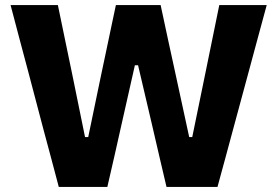

<svg xmlns="http://www.w3.org/2000/svg" viewBox="-20 -733 1087 753"><path d="M210.5 0Q196.5 -53 180.5 -113.2Q164.5 -173.5 150.5 -225L91.5 -449Q75.5 -508.5 56.8 -579.2Q38 -650 21.5 -713H207Q220.5 -647.5 235.5 -575.2Q250.5 -503 264 -438L313.5 -195.5H326L377 -441Q386 -483 395.8 -529.8Q405.5 -576.5 415.5 -623.5Q425.5 -670.5 434.5 -713H610Q624 -647.5 639.2 -576.8Q654.5 -506 669 -440L722 -195.5H734L784.5 -441.5Q797.5 -504.5 812.2 -577Q827 -649.5 840 -713H1026Q1008.5 -649.5 989.8 -579.5Q971 -509.5 955 -450.5L894 -225Q879.5 -172 863.5 -112Q847.5 -52 833 0H633Q619 -60 603.5 -125.8Q588 -191.5 574.5 -251L521.5 -477H509L458 -251Q445 -192 429.8 -125.5Q414.5 -59 401 0Z"/></svg>

Font: Commissioner Thin
Style: Bold
Weight: 700
Version: Version 1.001;gftools[0.9.23]